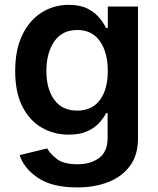

<svg xmlns="http://www.w3.org/2000/svg" viewBox="-20 -573 665 806"><path d="M303.3 213.8Q199.2 213.8 139.7 173.8Q80.3 133.9 62.5 78.1L178.3 50.1Q190 72.4 218.8 94.5Q247.5 116.5 305.4 116.5Q360.4 116.5 396.1 90.2Q431.8 63.9 431.8 5.3V-98H425.4Q415.5 -78.1 396.5 -57.2Q377.5 -36.2 346.4 -22Q315.3 -7.8 268.5 -7.8Q205.6 -7.8 154.7 -37.5Q103.7 -67.1 73.7 -126.4Q43.7 -185.7 43.7 -274.5Q43.7 -364.3 73.7 -426.3Q103.7 -488.3 154.8 -520.4Q206 -552.6 268.8 -552.6Q317.1 -552.6 348.2 -536.4Q379.3 -520.2 397.5 -497.7Q415.8 -475.1 425.4 -455.3H432.5V-545.5H559.3V8.9Q559.3 77.4 525.9 123Q492.5 168.7 434.8 191.2Q377.1 213.8 303.3 213.8ZM304.3 -108.7Q365.8 -108.7 399.1 -152.9Q432.5 -197.1 432.5 -275.2Q432.5 -352.6 399.5 -399.9Q366.5 -447.1 304.3 -447.1Q240.1 -447.1 207.4 -398.3Q174.7 -349.4 174.7 -275.2Q174.7 -199.9 207.7 -154.3Q240.8 -108.7 304.3 -108.7Z"/></svg>

Font: Inter UI Semi Bold
Style: Regular
Weight: 600
Designer: Rasmus Andersson
Foundry: rsms
Version: 3.2;8d6f07862